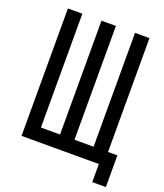

<svg xmlns="http://www.w3.org/2000/svg" viewBox="-151 -833 888 1037"><g transform="rotate(20 293.0 -314.0)"><path d="M58.6 0V-732.4H141.6V-78.1H251.5V-732.4H334.5V-78.1H444.3V-732.4H527.3V-78.1H581.1V104H502.9V0Z"/></g></svg>

Font: Consola Mono
Style: Book
Weight: 400
Monospace: yes
Designer: Wojciech Kalinowski "wmk69" (wmk69@o2.pl)
Foundry: Wojciech Kalinowski "wmk69" (wmk69@o2.pl)
Version: Version 2.1.0